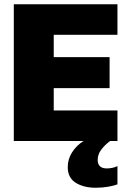

<svg xmlns="http://www.w3.org/2000/svg" viewBox="-20 -664 588 904"><path d="M45 0V-644H533V-500H233V-395H496V-249H233V-144H533V0H498Q473 19 456.5 41Q440 63 440 89Q440 129 483 129Q496 129 510 126Q524 123 533 118V204Q518 210 490 215Q462 220 431 220Q374 220 336.5 196.5Q299 173 299 123Q299 85 319.5 53Q340 21 373 0Z"/></svg>

Font: Kanit
Style: Bold
Weight: 700
Designer: Katatrad Team
Foundry: CadsonDemak
Version: Version 2.000; ttfautohint (v1.8.3)